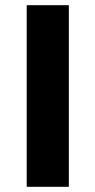

<svg xmlns="http://www.w3.org/2000/svg" viewBox="-20 -720 368 740"><path d="M82.9 0V-700H245.3V0Z"/></svg>

Font: Montserrat Thin
Style: Regular
Weight: 100
Designer: Julieta Ulanovsky
Foundry: Julieta Ulanovsky
Version: Version 9.000